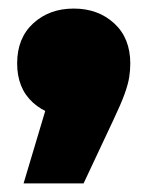

<svg xmlns="http://www.w3.org/2000/svg" viewBox="-20 -268 344 448"><path d="M35 160 119 -121 152 5Q94 5 57 -28.5Q20 -62 20 -120Q20 -179 57.5 -213.5Q95 -248 152 -248Q209 -248 246.5 -213.5Q284 -179 284 -120Q284 -104 281.5 -88Q279 -72 271 -49.5Q263 -27 245 11L175 160Z"/></svg>

Font: MOST Montserrat Black
Style: Regular
Weight: 900
Designer: Julieta Ulanovsky
Foundry: Julieta Ulanovsky
Version: Version 8.000;March 11, 2024;FontCreator 15.0.0.2926 64-bit